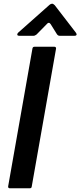

<svg xmlns="http://www.w3.org/2000/svg" viewBox="-20 -1015 433 1035"><path d="M151 -9Q150 0 140 0H33Q28 0 25.5 -3Q23 -6 24 -11L155 -754Q157 -763 166 -763H273Q278 -763 280.5 -760Q283 -757 282 -752ZM85 -822Q73 -822 73 -829Q73 -834 78 -839L247 -989Q254 -995 261 -995Q267 -995 275 -987L389 -839Q393 -833 393 -830Q393 -822 381 -822H302Q292 -822 286 -832L253 -885Q248 -892 243 -892Q238 -892 234 -887L177 -829Q168 -822 160 -822Z"/></svg>

Font: Open Sauce Two SemiBold Italic
Style: Regular
Weight: 600
Italic angle: -10°
Designer: Alfredo Marco Pradil
Foundry: Creative Sauce Fz LLC
Version: Version 1.477